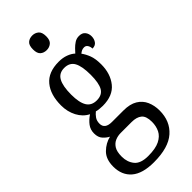

<svg xmlns="http://www.w3.org/2000/svg" viewBox="-313 -803 1088 1088"><g transform="rotate(-45 231.0 -259.0)"><path d="M198 239Q107 239 62 200.5Q17 162 17 93Q17 34 49.5 2Q82 -30 124 -40Q106 -49 89.5 -67Q73 -85 73 -117Q73 -147 90 -169.5Q107 -192 134 -210Q96 -229 74.5 -270Q53 -311 53 -361Q53 -447 94 -496.5Q135 -546 219 -546Q251 -546 276.5 -536.5Q302 -527 318 -512Q326 -521 338.5 -534Q351 -547 367 -557.5Q383 -568 403 -568Q429 -568 441 -552.5Q453 -537 453 -516Q453 -495 442 -479Q431 -463 407 -463Q407 -478 399.5 -490Q392 -502 378 -502Q367 -502 358.5 -498Q350 -494 342 -487Q357 -467 368 -438.5Q379 -410 379 -365Q379 -290 339.5 -241Q300 -192 219 -192Q208 -192 193 -193.5Q178 -195 169 -198Q156 -188 145 -172.5Q134 -157 134 -134Q134 -91 191 -91H283Q335 -91 367 -71.5Q399 -52 413.5 -19Q428 14 428 54Q428 139 371.5 189Q315 239 198 239ZM217 -238Q260 -238 277.5 -268.5Q295 -299 295 -365Q295 -434 277 -466.5Q259 -499 216 -499Q174 -499 155.5 -465.5Q137 -432 137 -364Q137 -300 156 -269Q175 -238 217 -238ZM200 191Q259 191 292 174.5Q325 158 338.5 130.5Q352 103 352 69Q352 23 330.5 5.5Q309 -12 269 -12H182Q159 -12 138.5 -3.5Q118 5 104.5 26Q91 47 91 87Q91 131 115.5 161Q140 191 200 191ZM218 -640Q195 -640 180 -653Q165 -666 165 -698Q165 -731 180 -744Q195 -757 218 -757Q239 -757 255 -744Q271 -731 271 -698Q271 -666 255 -653Q239 -640 218 -640Z"/></g></svg>

Font: Noto Serif Tamil Condensed
Style: Regular
Weight: 400
Width: 3
Designer: Indian Type Foundry, Tom Grace, and the Monotype Design Team
Foundry: Monotype Imaging Inc.
Version: Version 2.004; ttfautohint (v1.8.4.7-5d5b)